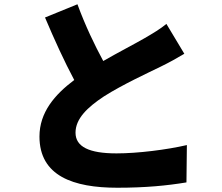

<svg xmlns="http://www.w3.org/2000/svg" viewBox="-20 -828 1040 900"><path d="M343 -808 191 -746C235 -642 282 -539 328 -453C236 -384 165 -301 165 -188C165 -3 324 52 530 52C663 52 763 42 854 27L856 -148C761 -126 625 -109 526 -109C398 -109 334 -140 334 -206C334 -272 390 -325 467 -376C555 -432 673 -486 732 -515C773 -535 809 -555 844 -576L760 -716C731 -692 699 -673 656 -648C613 -623 537 -584 464 -542C424 -616 380 -707 343 -808Z"/></svg>

Font: Noto Sans HK Black
Style: Regular
Weight: 900
Designer: Ryoko NISHIZUKA 西塚涼子 (kana, bopomofo & ideographs); Paul D. Hunt (Latin, Greek & Cyrillic); Sandoll Communications 산돌커뮤니
Foundry: Adobe
Version: Version 2.004;hotconv 1.0.118;makeotfexe 2.5.65603